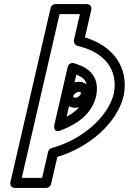

<svg xmlns="http://www.w3.org/2000/svg" viewBox="-20 -905 637 950"><path d="M456.2 -431.9C474.5 -531.8 414.6 -571.9 346.7 -592.2C334.3 -595.9 318.9 -590 315.1 -573.9L249.4 -289.3C249.4 -289.3 237.9 -242.1 283.2 -260.5C353.8 -289.1 433.6 -334.1 456 -430.7C456 -431.1 456.2 -431.6 456.2 -431.9ZM407.1 -441.4C394.3 -387.3 358.2 -353.7 309.6 -327.7L357.6 -535.6C398.1 -519.2 417.9 -502.1 407.1 -441.4ZM352.4 -421.6C351 -421.6 349.7 -421.8 348.6 -422C343 -423.3 341.8 -425.5 342.9 -430.4C344.9 -438.9 358.2 -450.4 370.6 -450.4C372.1 -450.4 373.4 -450.2 374.4 -450C380.1 -448.7 381.2 -446.5 380.1 -441.6C378.2 -433.1 364.9 -421.6 352.4 -421.6ZM352.4 -371.6C387.3 -371.6 420.9 -396.1 428.8 -430.4C436.2 -462.4 415.9 -492 385.2 -498.8C380.5 -499.9 375.6 -500.4 370.6 -500.4C335.8 -500.4 302.1 -475.9 294.2 -441.6C286.8 -409.6 307.1 -380 337.9 -373.2C342.6 -372.1 347.5 -371.6 352.4 -371.6ZM188.4 -25H87.7L274.7 -835H375.4L346 -707.7C342.8 -693.8 352.7 -680.6 364.7 -677.7C497.8 -646.4 565.3 -560.3 543.3 -443C516.9 -330.2 390.6 -214.7 236 -172.7C227 -170.2 220.1 -162.2 218.2 -154.2ZM208.3 25C219.1 25 230 17.2 232.7 5.6L263.7 -128.6C424 -177 561.1 -297.9 592.2 -432.7C619.1 -573.5 537.5 -678.8 400.2 -720L431.2 -854.4C437.8 -883 413 -885 406.9 -885H254.9C244.1 -885 233.2 -877.2 230.5 -865.6L32 -5.6C25.3 23 50.2 25 56.3 25Z"/></svg>

Font: Stormning Aesir
Style: Bold
Weight: 400
Designer: Robert Jablonski, Mew Too
Foundry: Cannot Into Space Fonts
Version: Version 0.90